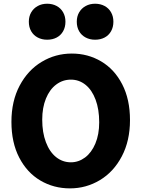

<svg xmlns="http://www.w3.org/2000/svg" viewBox="-20 -1018 786 1050"><path d="M367.7 -582.5Q323.2 -582.5 287.4 -555.7Q251.5 -528.8 231.2 -479Q210.9 -429.2 210.9 -363.8Q210.9 -293.5 231 -240.5Q251 -187.5 286.6 -158.9Q322.3 -130.4 367.7 -130.4Q409.7 -130.4 445.1 -156.7Q480.5 -183.1 501.5 -232.9Q522.5 -282.7 522.5 -349.1Q522.5 -420.4 502.7 -473.1Q482.9 -525.9 447.8 -554.2Q412.6 -582.5 367.7 -582.5ZM362.8 12.2Q273.4 12.2 200.7 -30.8Q127.9 -73.7 85.2 -156Q42.5 -238.3 42.5 -351.6Q42.5 -464.8 87.4 -549.6Q132.3 -634.3 207.8 -679.7Q283.2 -725.1 372.6 -725.1Q460.9 -725.1 533.4 -682.1Q606 -639.2 648.4 -556.9Q690.9 -474.6 690.9 -361.3Q690.9 -248 646.2 -163.1Q601.6 -78.1 526.4 -33Q451.2 12.2 362.8 12.2ZM500 -997.6Q528.8 -997.6 551.8 -985.4Q574.7 -973.1 587.4 -950.7Q600.1 -928.2 600.1 -899.4Q600.1 -869.6 587.4 -847.2Q574.7 -824.7 552 -812.7Q529.3 -800.8 500 -800.8Q471.2 -800.8 448.2 -813Q425.3 -825.2 412.6 -847.4Q399.9 -869.6 399.9 -899.4Q399.9 -928.2 412.8 -950.4Q425.8 -972.7 448.5 -985.1Q471.2 -997.6 500 -997.6ZM237.8 -997.6Q266.6 -997.6 289.6 -985.4Q312.5 -973.1 325.2 -950.7Q337.9 -928.2 337.9 -899.4Q337.9 -869.6 325.2 -847.2Q312.5 -824.7 289.8 -812.7Q267.1 -800.8 237.8 -800.8Q209 -800.8 186 -813Q163.1 -825.2 150.4 -847.4Q137.7 -869.6 137.7 -899.4Q137.7 -928.2 150.6 -950.4Q163.6 -972.7 186.3 -985.1Q209 -997.6 237.8 -997.6Z"/></svg>

Font: Lesson One Extra
Style: Regular
Weight: 800
Designer: But Ko, Victor Gaultney, Annie Olsen, Julie Remington, Don Collingsworth, Eric Hays, Becca Hirsbrunner
Version: Version 1.100